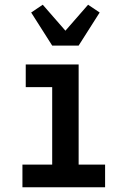

<svg xmlns="http://www.w3.org/2000/svg" viewBox="-20 -793 540 813"><path d="M75 0V-96H201V-424H89V-520H313V-96H425V0ZM201 -600 112 -740 161 -773 257 -663 353 -773 402 -740 313 -600Z"/></svg>

Font: Iosevka SS18
Style: Bold
Weight: 700
Monospace: yes
Designer: Belleve Invis
Foundry: Belleve Invis
Version: Version 25.1.1; ttfautohint (v1.8.4)